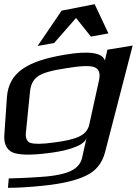

<svg xmlns="http://www.w3.org/2000/svg" viewBox="-72 -715 661 919"><path d="M-39 -248 -51 -73C-55 -28 -41 0 -13 14C17 27 72 29 158 18C227 10 328 -11 342 -54L321 40C308 98 248 119 158 129C114 133 51 137 -30 139L-34 184C10 184 69 181 143 173C226 164 291 149 337 127C386 105 417 67 431 13L563 -497L442 -477L430 -425C419 -463 353 -473 237 -453C61 -423 -31 -370 -39 -248ZM356 -122C351 -94 334 -74 306 -61C281 -49 241 -40 187 -33C129 -25 92 -25 74 -31C57 -37 49 -54 52 -81L72 -280C76 -312 88 -335 110 -350C131 -365 174 -378 242 -388C313 -400 360 -402 381 -393C402 -384 409 -364 402 -331ZM108 -495 187 -509 292 -629 363 -540 447 -555 381 -695 223 -664Z"/></svg>

Font: Gamestation Warped
Style: Italic
Weight: 400
Designer: Jonas Hecksher
Foundry: Jonas Hecksher, Playtypeª, e-types AS
Version: Version 1.003